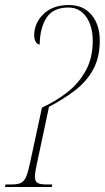

<svg xmlns="http://www.w3.org/2000/svg" viewBox="-55 -744 417 764"><path d="M-35 0 -33 -10H-10Q15 -10 28 -16Q41 -22 49 -40.5Q57 -59 65 -98L112 -316Q167 -341 212.5 -376.5Q258 -412 286 -462.5Q314 -513 314 -581Q314 -640 288 -677Q262 -714 217 -714Q157 -714 130.5 -674Q104 -634 103 -567Q93 -567 87 -578Q81 -589 81 -603Q81 -652 118 -688Q155 -724 219 -724Q277 -724 309.5 -684.5Q342 -645 342 -583Q342 -515 315.5 -467Q289 -419 243 -384Q197 -349 140 -319L93 -98Q84 -59 84 -41Q84 -22 94.5 -16Q105 -10 130 -10H153L151 0Z"/></svg>

Font: Noto Serif Display ExtraCondensed Thin
Style: Italic
Weight: 100
Width: 2
Italic angle: -12°
Designer: Monotype Design Team
Foundry: Monotype Imaging Inc.
Version: Version 2.009